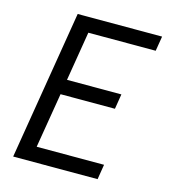

<svg xmlns="http://www.w3.org/2000/svg" viewBox="-109 -825 819 914"><g transform="rotate(15 300.0 -367.5)"><path d="M40 0 161 -735H577L565 -662H233L193 -419H461L449 -345H181L136 -74H468L456 0Z"/></g></svg>

Font: Iosevka Custom Oblique
Style: Regular
Weight: 400
Italic angle: -9°
Designer: Belleve Invis
Foundry: Belleve Invis
Version: Version 27.0.1